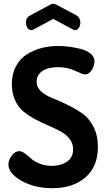

<svg xmlns="http://www.w3.org/2000/svg" viewBox="-20 -977 562 1006"><path d="M259 -878 155 -822Q149 -819 144 -819Q132 -819 124 -831Q116 -843 116 -859Q116 -885 138 -896L242 -952Q250 -957 259 -957Q266 -957 276 -952L380 -897Q401 -884 401 -858Q401 -843 393 -831Q385 -819 373 -819Q368 -819 363 -822ZM251 -108Q299 -108 331 -130Q363 -152 363 -195Q363 -225 345.5 -248.5Q328 -272 299.5 -287.5Q271 -303 237 -317.5Q203 -332 168.5 -350Q134 -368 105.5 -390.5Q77 -413 59.5 -450.5Q42 -488 42 -536Q42 -589 63.5 -629.5Q85 -670 121 -692.5Q157 -715 198 -725.5Q239 -736 285 -736Q311 -736 340 -732.5Q369 -729 401.5 -721Q434 -713 454.5 -696Q475 -679 475 -656Q475 -634 461 -610.5Q447 -587 423 -587Q414 -587 374 -606Q334 -625 285 -625Q231 -625 201.5 -604.5Q172 -584 172 -548Q172 -519 196 -497.5Q220 -476 255.5 -462.5Q291 -449 332.5 -428.5Q374 -408 409.5 -384Q445 -360 469 -314.5Q493 -269 493 -208Q493 -104 427.5 -47.5Q362 9 255 9Q160 9 92 -30Q24 -69 24 -115Q24 -138 41.5 -161.5Q59 -185 81 -185Q94 -185 110.5 -173Q127 -161 142.5 -146.5Q158 -132 187 -120Q216 -108 251 -108Z"/></svg>

Font: Dosis
Style: Bold
Weight: 700
Designer: Edgar Tolentino, Pablo Impallari, Igino Marini
Foundry: Edgar Tolentino, Pablo Impallari, Igino Marini
Version: Version 1.007